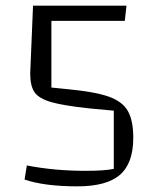

<svg xmlns="http://www.w3.org/2000/svg" viewBox="-20 -645 549 680"><path d="M67 -9 75 -59Q173 -40 282 -40Q352 -40 383 -47V-253L297 -261Q204 -271 161 -283.5Q118 -296 102.5 -318Q87 -340 87 -385L97 -625H428L422 -571H162V-335L221 -329Q316 -320 364.5 -303Q413 -286 432.5 -252.5Q452 -219 452 -157Q452 -67 405 -26Q358 15 254 15Q138 15 67 -9Z"/></svg>

Font: Changa ExtraLight
Style: Regular
Weight: 275
Designer: Eduardo Rodriguez Tunni
Foundry: Eduardo Rodriguez Tunni
Version: Version 2.002; ttfautohint (v1.5) -l 8 -r 50 -G 200 -x 14 -H